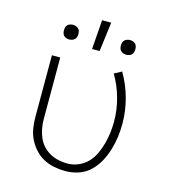

<svg xmlns="http://www.w3.org/2000/svg" viewBox="-112 -837 824 935"><g transform="rotate(15 300.0 -370.0)"><path d="M304 8Q275 8 246.5 2.5Q218 -3 193 -16.5Q168 -30 148.5 -51.5Q129 -73 116.5 -98.5Q104 -124 99.5 -152.5Q95 -181 95 -210V-520H137V-210Q137 -187 141 -164Q145 -141 154 -119.5Q163 -98 178.5 -80.5Q194 -63 214.5 -51.5Q235 -40 258 -35Q281 -30 304 -30Q332 -30 359 -41.5Q386 -53 405.5 -73.5Q425 -94 437 -120Q449 -146 456.5 -173.5Q464 -201 467.5 -229.5Q471 -258 471 -286Q471 -345 455 -403Q439 -461 409 -512L446 -532Q479 -476 496 -413Q513 -350 513 -286Q513 -252 508.5 -218.5Q504 -185 494 -152.5Q484 -120 468 -90.5Q452 -61 427.5 -37.5Q403 -14 370.5 -3Q338 8 304 8ZM444 -616Q436 -616 429 -618.5Q422 -621 416.5 -626Q411 -631 409 -638.5Q407 -646 407 -653Q407 -660 409 -667.5Q411 -675 416.5 -680Q422 -685 429 -687.5Q436 -690 444 -690Q451 -690 458.5 -687.5Q466 -685 471 -680Q476 -675 478 -667.5Q480 -660 480 -653Q480 -646 478 -638.5Q476 -631 471 -626Q466 -621 458.5 -618.5Q451 -616 444 -616ZM156 -616Q149 -616 141.5 -618.5Q134 -621 129 -626Q124 -631 122 -638.5Q120 -646 120 -653Q120 -660 122 -667.5Q124 -675 129 -680Q134 -685 141.5 -687.5Q149 -690 156 -690Q164 -690 171 -687.5Q178 -685 183.5 -680Q189 -675 191 -667.5Q193 -660 193 -653Q193 -646 191 -638.5Q189 -631 183.5 -626Q178 -621 171 -618.5Q164 -616 156 -616ZM276 -600 287 -748H333L314 -600Z"/></g></svg>

Font: Iosevka Extralight Extended
Style: Regular
Weight: 200
Width: 7
Monospace: yes
Designer: Belleve Invis
Foundry: Belleve Invis
Version: Version 32.5.0; ttfautohint (v1.8.4)